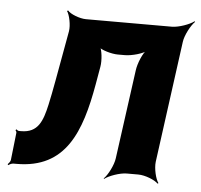

<svg xmlns="http://www.w3.org/2000/svg" viewBox="-46 -601 708 675"><g transform="rotate(5 308.0 -264.0)"><path d="M536 -528H233C211 -528 177 -541 168 -553L164 -551C173 -539 181 -502 177 -480L145 -303C139 -269 133 -240 128 -217C115 -159 100 -116 40 -116H33C29 -116 25 -119 24 -121L20 -118C22 -116 24 -112 24 -109L13 -11C12 -6 6 1 3 4L6 7C9 4 17 0 23 0H34C208 0 257 -133 287 -303L298 -366C302 -388 298 -427 289 -439L286 -436C295 -425 333 -414 355 -414H380C404 -414 445 -425 459 -438L457 -440C442 -428 426 -388 423 -364L380 -50C377 -26 358 11 344 24L345 26C360 14 399 0 423 0H464C488 0 523 14 534 26L537 24C527 11 518 -26 521 -50L579 -478C582 -502 602 -539 616 -552L614 -554C599 -542 560 -528 536 -528Z"/></g></svg>

Font: Asimov
Style: EdgeIt
Weight: 500
Designer: Google
Version: Version 2.000980: 2014